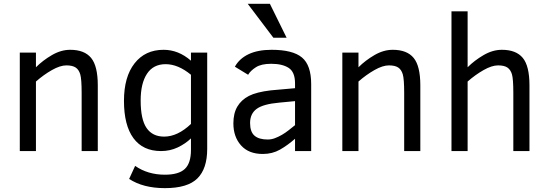

<svg xmlns="http://www.w3.org/2000/svg" viewBox="-20 -786 2854 999"><path d="M404.8 0V-301.8Q404.8 -375 397.5 -399.4Q390.1 -423.8 373.5 -434.8Q356.9 -445.8 325.2 -445.8Q293 -445.8 250 -421.4Q207 -397 167 -361.8V0H83V-512.2H167V-436Q202.6 -471.7 250 -499.3Q297.4 -526.9 345.2 -526.9Q419.4 -526.9 454.1 -484.6Q488.8 -442.4 488.8 -341.8V0Z M1058.1 -11.2Q1058.1 91.8 1007.1 142.3Q956.1 192.9 837.9 192.9Q725.1 192.9 651.9 145L683.1 77.1Q749 123 837.9 123Q909.7 123 941.7 93Q973.6 63 973.6 -5.9V-65.9Q944.8 -38.1 904.8 -19Q864.7 0 817.9 0Q723.6 0 674.3 -67.1Q625 -134.3 625 -261.2Q625 -386.2 680.2 -456.5Q735.4 -526.9 831.1 -526.9Q908.7 -526.9 973.6 -470.2V-512.2H1058.1ZM973.6 -397Q906.7 -452.1 841.8 -452.1Q777.8 -452.1 744.9 -402.3Q711.9 -352.5 711.9 -263.2Q711.9 -164.6 742.7 -119.9Q773.4 -75.2 834 -75.2Q904.3 -75.2 973.6 -141.1Z M1515.1 0V-64Q1476.1 -29.8 1436.5 -7.3Q1397 15.1 1347.2 15.1Q1273.9 15.1 1234.1 -29.5Q1194.3 -74.2 1194.3 -144Q1194.3 -196.8 1215.1 -231.7Q1235.8 -266.6 1275.1 -286.9Q1314.5 -307.1 1389.2 -315.9L1515.1 -327.1V-352.1Q1515.1 -411.1 1482.2 -432.6Q1449.2 -454.1 1391.1 -454.1Q1339.4 -454.1 1311.3 -436Q1283.2 -418 1271 -397L1202.1 -439Q1225.6 -481.4 1273.7 -504.2Q1321.8 -526.9 1393.1 -526.9Q1503.4 -526.9 1551.3 -486.8Q1599.1 -446.8 1599.1 -348.1V0ZM1515.1 -259.8 1433.1 -252Q1349.6 -244.6 1315.4 -219.5Q1281.2 -194.3 1281.2 -146Q1281.2 -100.1 1304.2 -80.1Q1327.1 -60.1 1373 -60.1Q1392.1 -60.1 1410.6 -67.1Q1429.2 -74.2 1447.3 -84.7Q1465.3 -95.2 1482.2 -108.6Q1499 -122.1 1515.1 -134.8ZM1402.3 -589.8 1269 -766.1H1384.3L1471.2 -589.8Z M2083 0V-301.8Q2083 -375 2075.7 -399.4Q2068.4 -423.8 2051.8 -434.8Q2035.2 -445.8 2003.4 -445.8Q1971.2 -445.8 1928.2 -421.4Q1885.3 -397 1845.2 -361.8V0H1761.2V-512.2H1845.2V-436Q1880.9 -471.7 1928.2 -499.3Q1975.6 -526.9 2023.4 -526.9Q2097.7 -526.9 2132.3 -484.6Q2167 -442.4 2167 -341.8V0Z M2650.9 0V-301.8Q2650.9 -375 2643.8 -399.2Q2636.7 -423.3 2620.1 -434.6Q2603.5 -445.8 2571.3 -445.8Q2539.1 -445.8 2496.1 -421.4Q2453.1 -397 2413.1 -361.8V0H2329.1V-727.1H2413.1V-436Q2448.7 -471.7 2496.1 -499.3Q2543.5 -526.9 2591.3 -526.9Q2665.5 -526.9 2700.2 -484.6Q2734.9 -442.4 2734.9 -341.8V0Z"/></svg>

Font: Lorenzo Sans
Style: Regular
Weight: 400
Foundry: Intel Corporation
Version: Version 1.00; ttfautohint (v1.5)